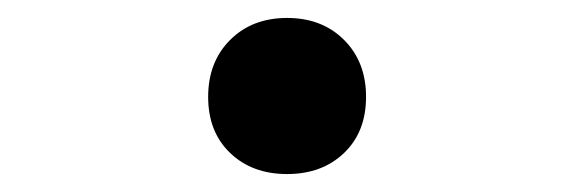

<svg xmlns="http://www.w3.org/2000/svg" viewBox="-20 -452 640 214"><path d="M300 -258Q261 -258 236.5 -281.5Q212 -305 212 -344Q212 -383 236.5 -407.5Q261 -432 300 -432Q339 -432 363.5 -407.5Q388 -383 388 -344Q388 -305 363.5 -281.5Q339 -258 300 -258Z"/></svg>

Font: Pitagon Sans Mono SemiBold
Style: Regular
Weight: 600
Monospace: yes
Designer: Travis Tran
Foundry: Pitagon
Version: Version 1.001; ttfautohint (v1.8.4.7-5d5b);gftools[0.9.26]